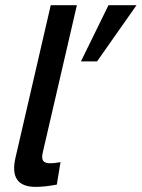

<svg xmlns="http://www.w3.org/2000/svg" viewBox="-20 -710 545 739"><path d="M117.2 9.3Q13.7 9.3 39.6 -103L175.3 -689.9H275.9L144.5 -122.6Q139.6 -101.1 146 -91.3Q152.3 -81.5 174.3 -81.5Q187.5 -81.5 212.9 -85.9L198.7 0.5Q152.8 9.3 117.2 9.3ZM291.5 -473.6 397.5 -689.9H505.4L353.5 -473.6Z"/></svg>

Font: HK Grotesk SmBold Legacy Italic
Style: Regular
Weight: 600
Italic angle: -13°
Designer: Alfredo Marco Pradil
Foundry: Hanken Design Co.
Version: Version 2.022;PS 002.022;hotconv 1.0.88;makeotf.lib2.5.64775